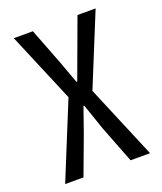

<svg xmlns="http://www.w3.org/2000/svg" viewBox="-136 -824 772 913"><g transform="rotate(-20 250.0 -367.5)"><path d="M35.2 0 191.4 -382.8 43 -735.4H139.6L210 -552.7Q219.7 -525.4 252 -438.5H255.9Q263.7 -460 277.8 -498Q292 -536.1 297.9 -552.7L365.2 -735.4H457L308.6 -372.1L464.8 0H366.2L292 -191.4Q288.1 -202.1 272.9 -247.6Q257.8 -293 248 -319.3H244.1Q237.3 -297.9 221.2 -253.9Q205.1 -210 199.2 -191.4L127.9 0Z"/></g></svg>

Font: GenEi Gothic M Regular
Style: Regular
Weight: 400
Designer: o_tamon (Modified); [Source Han Sans]
Ryoko NISHIZUKA  (kana & ideographs); Paul D. Hunt (Latin, Greek & Cyrillic); Wenl
Version: Version 1.1a;Original Version 1.004